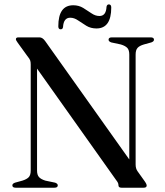

<svg xmlns="http://www.w3.org/2000/svg" viewBox="-20 -874 770 894"><path d="M249 -11Q249 0 233.5 0H53Q37.5 0 37.5 -11Q37.5 -19 50 -23.5L84.5 -33Q105 -39.5 114 -49.2Q123 -59 123 -80V-574Q123 -585.5 120.5 -592.8Q118 -600 107 -613.5L62.5 -675Q54 -686.5 54 -691.5Q54 -700 66 -700H164Q178 -700 190.5 -682.5L582 -131.5V-620Q582 -640.5 573 -650.5Q564 -660.5 542.5 -667L498 -676.5Q485.5 -681 485.5 -689Q485.5 -700 501 -700H681.5Q697 -700 697 -689Q697 -681 684.5 -676.5L650 -667Q629.5 -661 620.5 -651Q611.5 -641 611.5 -620V-108Q611.5 -89 620.5 -76.5L653 -31Q659 -22.5 661 -17.8Q663 -13 663 -10Q663 0 649 0H545.5Q531.5 0 531.5 -11.5Q531.5 -17 529.5 -22Q527.5 -27 519 -38L152.5 -554.5V-80Q152.5 -59.5 161.5 -49.5Q170.5 -39.5 191 -33L236.5 -23.5Q249 -19 249 -11ZM429 -741.5Q402.5 -741.5 382 -754Q361.5 -766.5 343.5 -779Q325.5 -791.5 307 -791.5Q276 -791.5 273.5 -748Q272 -737.5 262.5 -737.5Q251.5 -737.5 251.5 -751.5Q251.5 -849.5 321 -849.5Q347 -849.5 367.5 -837Q388 -824.5 406 -812Q424 -799.5 443 -799.5Q474 -799.5 476 -842.5Q478 -853.5 487 -853.5Q498 -853.5 498 -839Q498 -741.5 429 -741.5Z"/></svg>

Font: Fraunces 72pt S000
Style: Regular
Weight: 400
Version: Version 1.000; ttfautohint (v1.8.3)